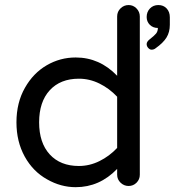

<svg xmlns="http://www.w3.org/2000/svg" viewBox="-20 -739 700 769"><path d="M168.9 -20.5Q112.3 -51.8 79.1 -111.8Q45.9 -171.9 45.9 -249Q45.9 -328.1 80.1 -387.7Q113.3 -446.3 167 -477.5Q220.7 -508.8 283.2 -508.8Q378.9 -508.8 449.2 -435.5V-672.9Q449.2 -692.4 462.9 -705.6Q476.6 -718.8 495.1 -718.8Q513.7 -718.8 526.9 -705.1Q540 -691.4 540 -672.9V-39.1Q540 -20.5 526.9 -7.3Q513.7 5.9 495.1 5.9Q476.6 5.9 462.9 -7.3Q449.2 -20.5 449.2 -39.1V-62.5Q378.9 10.7 283.2 10.7Q223.6 10.7 168.9 -20.5ZM567.4 -562.5Q567.4 -572.3 580.1 -582Q597.7 -595.7 605 -604.5Q612.3 -613.3 612.3 -627Q592.8 -627 580.1 -639.6Q567.4 -652.3 567.4 -670.9Q567.4 -691.4 580.6 -705.1Q593.8 -718.8 614.3 -718.8Q634.8 -718.8 647.5 -705.1Q660.2 -691.4 660.2 -669.9V-639.6Q660.2 -610.4 647 -588.9Q633.8 -567.4 603.5 -545.9Q596.7 -540 586.9 -540Q580.1 -540 573.7 -546.9Q567.4 -553.7 567.4 -562.5ZM449.2 -146.5V-351.6Q418 -384.8 378.4 -404.3Q338.9 -423.8 295.9 -423.8Q221.7 -423.8 179.2 -377.4Q136.7 -331.1 136.7 -249Q136.7 -167 179.2 -120.6Q221.7 -74.2 295.9 -74.2Q338.9 -74.2 378.4 -93.8Q418 -113.3 449.2 -146.5Z"/></svg>

Font: jf-openhuninn-1.0
Style: Regular
Weight: 400
Designer: [Kosugi Maru]
      Designed by Motoya company      

      [Varela Round]
      Joe Prince(Latin component); Avraham Co
Foundry: justfont CO.,LTD.
Version: 1.0